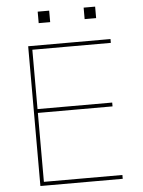

<svg xmlns="http://www.w3.org/2000/svg" viewBox="-60 -952 743 999"><g transform="rotate(-5 311.5 -452.5)"><path d="M110 -730H540V-710H130V-400H520V-380H130V-20H540V0H110ZM415 -905H475V-845H415ZM175 -905H235V-845H175Z"/></g></svg>

Font: Enso Thin
Style: Regular
Weight: 100
Designer: Coji Morishita
Foundry: UNDERFOREST DESIGN
Version: Version 1.000